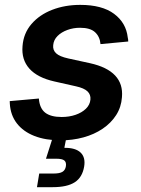

<svg xmlns="http://www.w3.org/2000/svg" viewBox="-20 -567 579 791"><path d="M230 11.2Q168 11.2 121.8 -6.8Q75.7 -24.9 49.6 -58.6Q23.4 -92.3 20.5 -139.6Q20.5 -142.6 20.3 -145Q20 -147.5 20 -150.4L140.1 -161.1Q143.1 -121.1 166 -103Q189 -85 233.9 -85Q265.1 -85 291.3 -94Q317.4 -103 334 -119.1Q350.6 -135.3 352.5 -156.7Q354.5 -177.2 340.3 -190.7Q326.2 -204.1 293 -211.4L204.1 -231.4Q134.3 -247.1 101.1 -284.2Q67.9 -321.3 72.8 -377Q76.7 -429.7 109.6 -468Q142.6 -506.3 195.1 -526.6Q247.6 -546.9 310.5 -546.9Q400.4 -546.9 450 -510Q499.5 -473.1 506.3 -412.6Q507.3 -408.7 507.8 -404.5Q508.3 -400.4 508.3 -396L394 -385.3Q391.6 -415.5 371.8 -434.1Q352.1 -452.6 309.6 -452.6Q282.2 -452.6 257.6 -443.6Q232.9 -434.6 217 -418.7Q201.2 -402.8 199.2 -381.3Q196.8 -360.8 211.2 -347.4Q225.6 -334 261.2 -326.2L351.1 -306.6Q421.4 -291 454.3 -255.9Q487.3 -220.7 482.4 -166.5Q479.5 -125.5 458.5 -92.8Q437.5 -60.1 402.8 -36.6Q368.2 -13.2 323.7 -1Q279.3 11.2 230 11.2ZM132.3 204.1 141.6 147.9H201.7Q225.6 147.9 237.3 140.9Q249 133.8 251.5 117.7Q253.9 101.6 245.1 94.2Q236.3 86.9 211.9 86.9H169.4L204.1 -22H257.3L253.4 0L245.1 42Q291 41.5 312 61.5Q333 81.5 326.7 119.1Q319.3 163.6 288.1 183.8Q256.8 204.1 197.3 204.1Z"/></svg>

Font: Inter 18pt SemiBold
Style: Italic
Weight: 600
Italic angle: -9.3988°
Designer: Rasmus Andersson
Foundry: rsms
Version: Version 4.001;git-66647c0bb